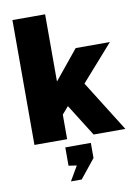

<svg xmlns="http://www.w3.org/2000/svg" viewBox="-105 -810 805 1125"><g transform="rotate(-10 298.0 -248.0)"><path d="M50 0V-743H244.5V-343L386.5 -517H590L401 -303L591 0H402L282.5 -190L244.5 -146V0ZM223.5 247.5 273.5 161.5 225.5 154.5V45.5H377.5V135.5L287.5 247.5Z"/></g></svg>

Font: Public Sans Thin Black
Style: Regular
Weight: 900
Version: Version 2.001